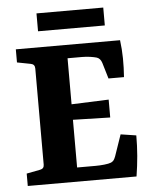

<svg xmlns="http://www.w3.org/2000/svg" viewBox="-52 -758 632 802"><g transform="rotate(-5 264.0 -357.5)"><path d="M407 -418 387 -485Q381 -504 366 -509Q356 -512 339.5 -514.5Q323 -517 305 -517H244V-324L400 -330V-255L244 -259V-59H321Q339 -59 358 -61Q377 -63 387 -67Q395 -71 398.5 -76Q402 -81 406 -91L437 -181L502 -171Q502 -127 498.5 -85.5Q495 -44 488 0H32V-52L89 -63Q106 -66 106 -83V-486Q106 -504 89 -507L32 -518V-573H469Q474 -535 474.5 -496.5Q475 -458 472 -418ZM131 -715H411V-640H131Z"/></g></svg>

Font: Rasa
Style: Bold
Weight: 700
Designer: Anna Giedrys (Yrsa+Rasa design), David Brezina (Yrsa art-direction, Rasa art-direction, design)
Foundry: Rosetta Type Foundry
Version: Version 2.004